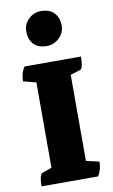

<svg xmlns="http://www.w3.org/2000/svg" viewBox="-100 -966 599 1017"><g transform="rotate(-10 200.0 -457.5)"><path d="M38 0Q38 -29 42.5 -47.5Q47 -66 54 -69L107 -88V-547L38 -565Q38 -585 42.5 -603Q47 -621 60 -641H363Q363 -612 359 -593Q355 -574 347 -572L293 -555V-92L363 -76Q363 -57 359 -39.5Q355 -22 343 0ZM195 -727Q149 -727 125 -753Q101 -779 101 -821Q101 -862 129.5 -888.5Q158 -915 195 -915Q242 -915 266.5 -889Q291 -863 291 -821Q291 -781 262 -754Q233 -727 195 -727Z"/></g></svg>

Font: Petrona Black
Style: Regular
Weight: 900
Designer: Ringo R. Seeber
Foundry: Ringo R. Seeber
Version: Version 2.001; ttfautohint (v1.8.3)